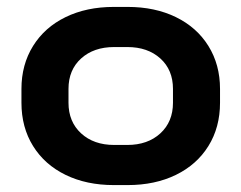

<svg xmlns="http://www.w3.org/2000/svg" viewBox="-20 -527 698 555"><path d="M42 -230V-270Q42 -340 75.5 -394Q109 -448 169.5 -477.5Q230 -507 309 -507H349Q428 -507 488.5 -477.5Q549 -448 582.5 -394Q616 -340 616 -270V-230Q616 -159 582.5 -105Q549 -51 488.5 -21.5Q428 8 349 8H309Q230 8 169.5 -21.5Q109 -51 75.5 -105Q42 -159 42 -230ZM348 -108Q407 -108 443.5 -141.5Q480 -175 480 -230V-270Q480 -325 443.5 -358Q407 -391 348 -391H310Q251 -391 214.5 -358Q178 -325 178 -270V-230Q178 -175 214.5 -141.5Q251 -108 310 -108Z"/></svg>

Font: Bai Jamjuree
Style: Bold
Weight: 700
Designer: Katatrad Aksorn Co.,Ltd.
Foundry: Cadson Demak Co.,Ltd.
Version: Version 1.000; ttfautohint (v1.6)